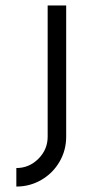

<svg xmlns="http://www.w3.org/2000/svg" viewBox="-20 -685 313 705"><path d="M155 -183V-665H223V-183Q223 -133 198.5 -91Q174 -49 132 -24.5Q90 0 40 0V-68Q87 -68 121 -102Q155 -136 155 -183Z"/></svg>

Font: Sulphur Point
Style: Regular
Weight: 400
Designer: Noponies / Dale Sattler
Foundry: Noponies
Version: Version 1.000; ttfautohint (v1.8)